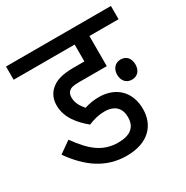

<svg xmlns="http://www.w3.org/2000/svg" viewBox="-146 -744 839 867"><g transform="rotate(-30 273.5 -311.0)"><path d="M282 -224C338 -224 363 -194 363 -149C363 -96 330 -71 268 -71C190 -71 138 -112 79 -195L18 -152C84 -58 164 0 272 0C385 0 440 -63 440 -147C440 -236 383 -293 293 -293C270 -293 242 -289 218 -281C201 -301 186 -323 186 -352C186 -364 189 -376 196 -382C206 -392 219 -396 250 -396H395V-553H547V-622H0V-553H318V-465H264C199 -465 167 -453 143 -432C122 -414 110 -388 110 -355C110 -290 154 -241 198 -205C226 -217 254 -224 282 -224ZM416 -338C416 -307 435 -286 464 -286C493 -286 511 -307 511 -338C511 -369 494 -391 464 -391C434 -391 416 -369 416 -338Z"/></g></svg>

Font: Noto Sans Condensed
Style: Regular
Weight: 400
Width: 3
Designer: Monotype Design Team
Foundry: Monotype Imaging Inc.
Version: Version 2.013